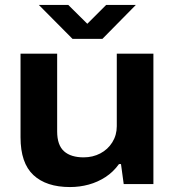

<svg xmlns="http://www.w3.org/2000/svg" viewBox="-20 -744 706 776"><path d="M263 12Q167 12 115 -36.5Q63 -85 63 -189V-527H211V-213Q211 -185 218 -165Q225 -145 239 -132.5Q253 -120 273 -114Q293 -108 318 -108Q355 -108 385.5 -124Q416 -140 434 -169Q452 -198 452 -234V-527H600V0H480L469 -81H461Q438 -49 406.5 -28.5Q375 -8 338.5 2Q302 12 263 12ZM137 -724H256L364 -617H302L409 -724H529L394 -587H273Z"/></svg>

Font: Archivo SemiExpanded
Style: Bold
Weight: 700
Width: 6
Designer: Hector Gatti
Foundry: Omnibus-Type
Version: Version 2.001